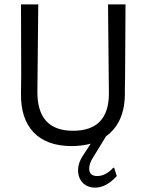

<svg xmlns="http://www.w3.org/2000/svg" viewBox="-20 -661 666 878"><path d="M551 -243 552 -315 554 -641H474L478 -234C478 -120 423.3 -63 314 -63C204 -63 149.7 -123.3 151 -244L155 -641H76L77 -321L76 -234C74.7 -156.7 94 -97.2 134 -55.5C174 -13.8 232 7 308 7C338.7 7 367.7 3.3 395 -4L359 51C344.3 73 337 95 337 117C337 141 344.2 160.3 358.5 175C372.8 189.7 391.7 197 415 197C449 197 482 179.3 514 144L502 106H498C474.7 131.3 450.3 144 425 144C400.3 144 388 132.7 388 110C388 94 393.7 77.3 405 60L465 -38C524.3 -80.7 553 -149 551 -243Z"/></svg>

Font: Alegreya Sans SC
Style: Regular
Weight: 400
Designer: Juan Pablo del Peral
Foundry: Huerta Tipografica
Version: Version 1.000;PS 001.000;hotconv 1.0.70;makeotf.lib2.5.58329